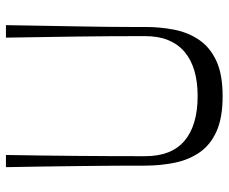

<svg xmlns="http://www.w3.org/2000/svg" viewBox="-80 -660 751 630"><g transform="rotate(-90 295.0 -344.5)"><path d="M295 11Q224 11 179.5 -9Q135 -29 110.5 -64.5Q86 -100 76.5 -146.5Q67 -193 67 -244Q67 -260 67 -293Q67 -326 66.5 -371Q66 -416 65.5 -470Q65 -524 64 -583Q63 -642 62 -700H102Q100 -586 99 -472Q98 -358 98 -244Q98 -200 110.5 -168Q123 -136 148 -114.5Q173 -93 210 -82Q247 -71 295 -71Q343 -71 379.5 -82Q416 -93 441 -114.5Q466 -136 479 -168Q492 -200 492 -244Q492 -358 490.5 -472Q489 -586 487 -700H528Q527 -642 526 -583Q525 -524 524 -470Q523 -416 522.5 -370.5Q522 -325 522 -292Q522 -259 522 -243Q522 -193 513 -147.5Q504 -102 479.5 -66Q455 -30 410.5 -9.5Q366 11 295 11Z"/></g></svg>

Font: Ojuju
Style: Regular
Weight: 400
Designer: Chisaokwu Joboson, Mirko Velimirovic
Foundry: Udi Foundry
Version: Version 1.000